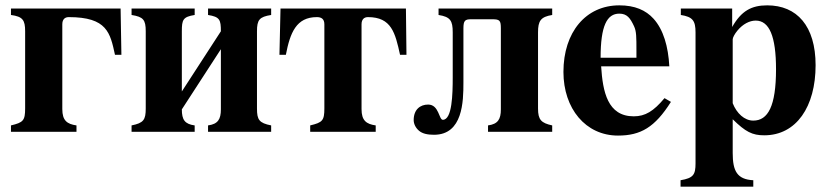

<svg xmlns="http://www.w3.org/2000/svg" viewBox="-20 -493 3102 718"><path d="M213 -402C213 -421 223 -429 237 -429C381 -429 392 -370 410 -288H434L431 -461H21V-437C65 -431 74 -418 74 -376V-88C74 -42 67 -35 21 -24V0H266V-24C231 -29 213 -42 213 -85Z M806 -84C806 -47 795 -29 758 -24V0H994V-24C949 -33 941 -45 941 -87V-376C941 -419 950 -430 994 -437V-461H758V-437C802 -430 806 -419 806 -376L660 -151V-376C660 -419 664 -430 708 -437V-461H472V-437C516 -430 525 -419 525 -376V-87C525 -45 517 -33 472 -24V0H708V-24C671 -29 660 -45 660 -84L806 -309Z M1332 -402C1332 -421 1342 -429 1356 -429C1444 -429 1458 -370 1476 -288H1500L1498 -461H1029L1025 -288H1049C1065 -371 1088 -429 1165 -429C1182 -429 1193 -422 1193 -402V-88C1193 -42 1186 -35 1140 -24V0H1385V-24C1350 -29 1332 -42 1332 -85Z M1620 -461V-437C1664 -430 1673 -416 1673 -372V-204C1673 -141 1671 -45 1636 -45C1621 -45 1622 -102 1581 -102C1551 -102 1527 -83 1527 -44C1527 -30 1534 -15 1547 -4C1560 7 1579 11 1603 11C1711 11 1713 -114 1713 -184V-387C1713 -416 1719 -421 1742 -421H1821C1849 -421 1853 -416 1853 -387V-84C1853 -47 1842 -29 1805 -24V0H2045V-24C2004 -33 1992 -45 1992 -87V-372C1992 -415 2002 -430 2045 -437V-461Z M2226 -277C2226 -397 2250 -442 2296 -442C2325 -442 2337 -425 2351 -395C2360 -376 2360 -355 2360 -303V-277ZM2465 -126C2424 -77 2393 -58 2350 -58C2252 -58 2234 -150 2228 -245H2483C2479 -319 2461 -382 2424 -423C2395 -455 2354 -473 2296 -473C2171 -473 2087 -373 2087 -224C2087 -87 2170 14 2291 14C2376 14 2429 -17 2489 -112Z M2720 -346C2720 -352 2727 -366 2738 -379C2758 -403 2783 -416 2806 -416C2857 -416 2882 -357 2882 -234C2882 -96 2852 -42 2797 -42C2764 -42 2735 -69 2720 -107ZM2718 -461H2526V-437C2570 -430 2581 -416 2581 -372V118C2581 160 2573 173 2525 181V205H2797V181C2736 178 2720 146 2720 79V-47C2768 0 2793 13 2838 13C2958 13 3030 -94 3030 -249C3030 -396 2960 -473 2849 -473C2790 -473 2752 -452 2718 -392Z"/></svg>

Font: XITS Math
Style: Bold
Weight: 700
Designer: MicroPress Inc., with final additions and corrections provided by Coen Hoffman, Elsevier (retired)
Version: Version 1.302